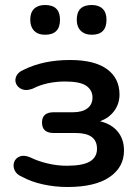

<svg xmlns="http://www.w3.org/2000/svg" viewBox="-20 -738 556 768"><path d="M347 -599Q319 -599 303 -615Q287 -631 287 -659Q287 -718 347 -718Q375 -718 390.5 -703Q406 -688 406 -659Q406 -599 347 -599ZM160 -599Q132 -599 116.5 -615Q101 -631 101 -659Q101 -688 116.5 -703Q132 -718 160 -718Q220 -718 220 -659Q220 -599 160 -599ZM250 10Q200 10 152 -0.5Q104 -11 68 -31Q46 -40 38.5 -57Q31 -74 36.5 -89.5Q42 -105 58.5 -112Q75 -119 100 -109Q132 -93 171 -84Q210 -75 247 -75Q311 -75 339.5 -92Q368 -109 368 -143Q368 -206 283 -206H195Q148 -206 148 -248Q148 -289 195 -289H272Q309 -289 329.5 -304.5Q350 -320 350 -348Q350 -377 325.5 -394.5Q301 -412 240 -412Q205 -412 172 -405Q139 -398 110 -383Q85 -374 68 -381Q51 -388 44.5 -403Q38 -418 45.5 -434Q53 -450 75 -459Q153 -498 260 -498Q358 -498 408 -461.5Q458 -425 458 -360Q458 -323 437 -294.5Q416 -266 380 -253Q426 -242 451 -211.5Q476 -181 476 -136Q476 -69 418 -29.5Q360 10 250 10Z"/></svg>

Font: Chiron GoRound TC M
Style: Regular
Weight: 500
Designer: Ryoko NISHIZUKA 西塚涼子 (kana, bopomofo & ideographs); Paul D. Hunt (Latin, Greek & Cyrillic); Sandoll Communications 산돌커뮤니
Foundry: Adobe
Version: Version 1.000;hotconv 1.1.1;makeotfexe 2.6.0